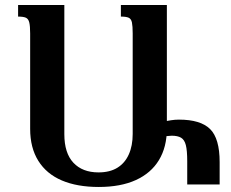

<svg xmlns="http://www.w3.org/2000/svg" viewBox="-20 -734 920 764"><path d="M461 -714H644V-222Q644 -149 612.5 -97Q581 -45 520.5 -17.5Q460 10 373 10Q287 10 226 -16Q165 -42 132.5 -94Q100 -146 100 -221V-601Q100 -630 96.5 -644.5Q93 -659 83 -663.5Q73 -668 52 -668V-714H236V-200Q236 -125 272 -86.5Q308 -48 372 -48Q417 -48 447 -66.5Q477 -85 492.5 -119.5Q508 -154 508 -201V-601Q508 -630 505 -644.5Q502 -659 492 -663.5Q482 -668 461 -668ZM629 -250Q645 -253 660.5 -255.5Q676 -258 692 -258Q778 -258 816 -220.5Q854 -183 854 -89V0H725V-92Q725 -135 719.5 -156.5Q714 -178 700.5 -186Q687 -194 663 -194Q656 -194 644.5 -192.5Q633 -191 627 -188Z"/></svg>

Font: Noto Serif Armenian SemiBold
Style: Regular
Weight: 600
Version: Version 2.007